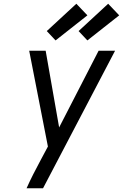

<svg xmlns="http://www.w3.org/2000/svg" viewBox="-20 -1006 657 1026"><path d="M122 0Q139 -38 158 -75.5Q177 -113 197 -150L236 -223L136 -735H224L296 -325L507 -735H595L210 0ZM447 -790 400 -840 558 -986 617 -924ZM277 -790 230 -840 388 -986 447 -924Z"/></svg>

Font: Zed Sans Extended
Style: Italic
Weight: 400
Width: 7
Italic angle: -9°
Designer: Belleve Invis
Foundry: Belleve Invis
Version: Version 1.0.0; ttfautohint (v1.8.4)